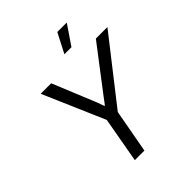

<svg xmlns="http://www.w3.org/2000/svg" viewBox="-252 -1084 1233 1233"><g transform="rotate(-45 365.0 -467.0)"><path d="M411.1 -800.8 480 -934.1H565.9L475.1 -800.8ZM250 0 305.2 -310.1 124 -729H219.2L339.8 -435.1L357.9 -384.8H362.8L398.9 -433.1L625 -729H730L391.1 -295.9L336.9 0Z"/></g></svg>

Font: Hubot Sans
Style: Italic
Weight: 400
Italic angle: -10°
Designer: Deni Anggara
Foundry: GitHub
Version: Version 1.001;gftools[0.9.31]